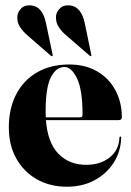

<svg xmlns="http://www.w3.org/2000/svg" viewBox="-20 -698 498 728"><path d="M442 -253Q442 -242.5 429.5 -242.5H154Q161 -156 202 -114.5Q243 -73 307 -73Q360.5 -73 395.8 -101Q431 -129 433 -177Q433 -180.5 436 -180.5Q439.5 -180.5 439.5 -176Q438 -123 410.8 -80.8Q383.5 -38.5 337.8 -14.2Q292 10 234 10Q169.5 10 119.8 -18.2Q70 -46.5 41.8 -97Q13.5 -147.5 13.5 -214.5Q13.5 -287.5 41.8 -341.2Q70 -395 121.5 -424.2Q173 -453.5 242.5 -453.5Q303.5 -453.5 348.2 -427.5Q393 -401.5 417.5 -356Q442 -310.5 442 -253ZM153 -275Q153 -263.5 153.5 -253H284.5Q293 -253 293 -263Q293 -357.5 272 -400.8Q251 -444 224.5 -444Q193 -444 173 -405.2Q153 -366.5 153 -275ZM154.5 -609.5 179.5 -491Q180.5 -487 179 -485.5Q176.5 -484 173 -486.5L84.5 -563.5Q67.5 -578 55.5 -596.2Q43.5 -614.5 46 -638Q47.5 -653 60.8 -666.5Q74 -680 99 -677.5Q142 -672.5 154.5 -609.5ZM301.5 -609.5 326 -491Q327.5 -487 325.5 -485.5Q323.5 -484 320.5 -486.5L231.5 -563.5Q214 -578 202.2 -596.2Q190.5 -614.5 192.5 -638Q194 -653 207.5 -666.5Q221 -680 245.5 -677.5Q288.5 -672.5 301.5 -609.5Z"/></svg>

Font: Fraunces 144pt
Style: Bold
Weight: 700
Version: Version 1.000;[b76b70a41]